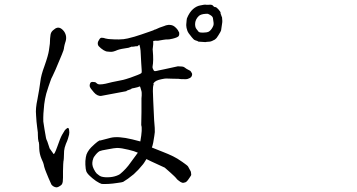

<svg xmlns="http://www.w3.org/2000/svg" viewBox="-20 -798 1540 829"><path d="M875 -738.3Q870.1 -738.3 868.2 -738.3Q848.6 -737.3 838.9 -729.5Q822.3 -713.9 822.3 -693.4Q822.3 -684.6 825.2 -677.7Q826.2 -674.8 835 -664.1Q836.9 -660.2 841.3 -658.7Q845.7 -657.2 854.5 -657.2Q855.5 -657.2 857.4 -657.2Q872.1 -657.2 880.9 -661.1Q889.6 -666 896.5 -677.7Q902.3 -687.5 902.3 -692.9Q902.3 -698.2 902.3 -699.2Q902.3 -701.2 899.4 -719.7Q898.4 -727.5 885.7 -734.4Q879.9 -737.3 877.9 -738.3Q875 -738.3 875 -738.3ZM787.1 -718.8Q797.9 -745.1 813.5 -758.8Q828.1 -771.5 843.8 -774.4Q864.3 -779.3 871.1 -777.3Q875 -777.3 879.9 -777.3Q896.5 -779.3 900.4 -772.5Q902.3 -770.5 904.3 -768.6Q905.3 -768.6 908.2 -767.6H909.2Q914.1 -767.6 922.9 -757.8Q932.6 -747.1 932.6 -742.2V-738.3Q933.6 -736.3 934.6 -734.4Q935.5 -730.5 936.5 -727.5Q939.5 -725.6 939.5 -711.9Q940.4 -709 939.5 -700.2Q935.5 -671.9 934.6 -667Q934.6 -664.1 922.9 -645.5Q915 -631.8 909.2 -628.9V-627.9Q893.6 -619.1 885.7 -618.2Q868.2 -617.2 867.2 -616.2Q865.2 -616.2 852.5 -617.2L836.9 -618.2Q834 -621.1 823.2 -624Q817.4 -626 814.5 -629.9L807.6 -637.7Q792 -656.2 789.1 -665Q784.2 -678.7 784.2 -687.5Q784.2 -691.4 784.2 -692.4Q786.1 -716.8 787.1 -718.8ZM684.6 -141.6Q705.1 -133.8 727.5 -123Q744.1 -115.2 767.6 -98.6Q790 -83 792 -79.1Q795.9 -71.3 803.7 -57.6Q804.7 -55.7 805.7 -43Q805.7 -41 798.8 -31.2Q790 -17.6 786.1 -14.6Q781.2 -9.8 772.5 -8.8Q766.6 -7.8 758.8 -12.7Q745.1 -21.5 740.2 -29.3Q736.3 -34.2 715.8 -52.7Q693.4 -73.2 691.4 -74.2Q614.3 -109.4 613.8 -110.4Q613.3 -111.3 612.3 -111.3Q598.6 -88.9 597.7 -88.9Q579.1 -65.4 557.6 -45.9Q530.3 -23.4 511.7 -12.7Q507.8 -10.7 484.4 -7.8Q466.8 -4.9 448.2 -3.9Q423.8 -2.9 418.9 -3.9Q411.1 -5.9 394.5 -16.6Q377 -29.3 368.2 -38.1Q356.4 -48.8 352.5 -58.6Q349.6 -66.4 348.6 -86.9Q347.7 -102.5 350.6 -119.1Q352.5 -131.8 358.4 -141.6Q365.2 -153.3 374 -162.1Q408.2 -195.3 413.1 -191.4Q413.1 -191.4 458 -203.1Q490.2 -210.9 550.8 -196.3Q583 -187.5 585 -187.5Q585.9 -187.5 585.9 -187.5Q595.7 -242.2 589.8 -257.8Q589.8 -259.8 590.8 -313.5Q590.8 -340.8 590.8 -342.8Q590.8 -359.4 590.8 -373Q591.8 -379.9 591.8 -385.7Q591.8 -392.6 591.8 -397.5Q591.8 -402.3 588.9 -411.1Q585 -426.8 583 -424.8Q578.1 -421.9 559.6 -418Q549.8 -416 548.8 -416Q546.9 -413.1 543 -412.1Q526.4 -407.2 525.4 -404.3L416 -383.8Q411.1 -382.8 401.4 -386.7Q392.6 -390.6 385.3 -399.4Q377.9 -408.2 372.6 -415Q367.2 -421.9 367.2 -428.7Q367.2 -433.6 369.6 -439Q372.1 -444.3 379.9 -444.3Q382.8 -444.3 385.3 -443.8Q387.7 -443.4 389.6 -443.4Q392.6 -443.4 397.5 -438.5Q399.4 -436.5 402.8 -435.1Q406.2 -433.6 411.1 -433.6Q421.9 -433.6 435.5 -436.5Q453.1 -440.4 463.9 -443.4L511.7 -453.1Q520.5 -455.1 543.9 -462.9Q559.6 -468.8 573.7 -474.1Q587.9 -479.5 590.3 -482.4Q592.8 -485.4 591.8 -495.1Q591.8 -500 589.8 -525.4L586.9 -579.1Q585.9 -591.8 582 -604.5Q581.1 -604.5 581.1 -604.5Q573.2 -597.7 572.3 -597.7Q567.4 -599.6 563.5 -597.7Q560.5 -596.7 556.6 -596.7Q553.7 -595.7 548.8 -596.7Q542 -593.8 535.2 -591.8Q500 -586.9 487.3 -582Q467.8 -573.2 457 -574.2L445.3 -575.2Q437.5 -575.2 427.7 -581.1Q415 -588.9 406.2 -598.6Q401.4 -604.5 402.3 -613.3Q402.3 -617.2 407.2 -625Q410.2 -630.9 414.1 -633.8Q417 -635.7 421.9 -634.8Q427.7 -634.8 435.5 -631.8Q448.2 -628.9 457 -628.9Q465.8 -628.9 475.6 -627.9Q492.2 -627 513.7 -628.9Q526.4 -629.9 560.5 -639.6Q586.9 -647.5 625 -661.1L641.6 -667Q650.4 -671.9 651.4 -670.9Q651.4 -670.9 668.9 -678.7Q682.6 -683.6 688.5 -685.5Q698.2 -689.5 701.2 -689.5Q708 -691.4 714.8 -690.4Q723.6 -689.5 728.5 -686.5Q734.4 -683.6 741.7 -675.8Q749 -668 751 -662.1Q754.9 -657.2 753.9 -650.4Q753.9 -644.5 750 -640.6Q745.1 -636.7 735.4 -633.8Q727.5 -630.9 710 -627.9Q693.4 -627.9 684.6 -626Q675.8 -624 662.1 -622.1Q651.4 -623 641.6 -621.1Q641.6 -619.1 641.6 -617.2Q641.6 -612.3 641.6 -607.4Q641.6 -603.5 640.6 -597.7Q639.6 -592.8 639.6 -588.9Q638.7 -585 639.6 -580.1Q643.6 -536.1 638.7 -510.7Q637.7 -503.9 642.6 -496.1Q645.5 -489.3 652.3 -491.2Q656.2 -492.2 658.2 -492.2Q662.1 -493.2 666 -494.1L689.5 -499L748 -511.7Q770.5 -511.7 775.4 -507.8Q785.2 -500 797.9 -494.1Q802.7 -492.2 804.7 -488.3Q809.6 -480.5 809.6 -478.5Q809.6 -466.8 800.3 -461.4Q791 -456.1 781.2 -456.1Q756.8 -456.1 755.9 -457Q755.9 -458 730.5 -458L697.3 -459Q691.4 -459 677.7 -456.1Q651.4 -451.2 643.6 -439.5Q641.6 -436.5 642.6 -435.5Q644.5 -433.6 642.6 -430.7Q641.6 -429.7 640.6 -419.9Q639.6 -404.3 640.6 -391.6L641.6 -362.3Q644.5 -297.9 645.5 -279.3Q649.4 -238.3 648.4 -227.5Q647.5 -216.8 641.6 -182.6Q638.7 -168 635.7 -161.1Q660.2 -151.4 684.6 -141.6ZM575.2 -138.7Q560.5 -145.5 535.2 -151.4Q503.9 -159.2 485.4 -159.2Q475.6 -159.2 445.3 -153.3Q416 -148.4 410.2 -145.5Q399.4 -139.6 387.7 -123Q382.8 -117.2 379.9 -104.5Q377.9 -94.7 378.9 -86.9Q379.9 -78.1 384.8 -68.4Q391.6 -54.7 397.5 -48.8Q409.2 -38.1 418.9 -35.2Q433.6 -31.2 457 -33.2Q475.6 -35.2 490.2 -42Q498 -44.9 509.8 -56.6Q524.4 -70.3 534.2 -83Q558.6 -115.2 575.2 -138.7ZM253.9 -101.6Q253.9 -99.6 252.9 -87.9Q252 -77.1 252 -58.6Q252 -41 252 -31.2Q252 -21.5 251 -13.7Q250 -6.8 247.1 -2Q244.1 2 237.3 5.9Q228.5 11.7 221.7 10.7Q210 8.8 202.1 -1Q200.2 -3.9 189.5 -29.3Q185.5 -39.1 179.7 -53.2Q173.8 -67.4 170.9 -78.1Q168.9 -88.9 166 -96.7L159.2 -112.3Q150.4 -132.8 149.4 -156.2Q149.4 -176.8 147.5 -185.5H146.5Q143.6 -198.2 143.6 -213.9Q144.5 -222.7 140.6 -247.1Q137.7 -267.6 137.7 -272.5Q137.7 -276.4 135.7 -300.8V-301.8Q132.8 -329.1 141.6 -369.1Q150.4 -415 154.3 -446.3Q157.2 -473.6 171.9 -512.7Q188.5 -559.6 191.4 -581.1Q192.4 -586.9 195.3 -609.4Q196.3 -619.1 196.3 -631.8Q197.3 -651.4 202.1 -659.2Q207 -667 218.8 -674.8Q238.3 -686.5 256.8 -662.1Q271.5 -640.6 261.7 -614.3Q258.8 -605.5 256.8 -594.7Q255.9 -582 247.1 -562.5Q212.9 -479.5 207 -469.7Q201.2 -460 196.3 -444.3Q190.4 -428.7 179.7 -393.6Q173.8 -371.1 170.9 -347.7Q166 -305.7 167 -273.4L171.9 -241.2L178.7 -202.1Q178.7 -199.2 184.6 -186.5Q189.5 -171.9 194.3 -157.2L210.9 -133.8Q213.9 -127 227.5 -165Q240.2 -202.1 248 -215.8Q255.9 -229.5 259.8 -235.4Q263.7 -240.2 270 -244.6Q276.4 -249 278.3 -237.3Q280.3 -225.6 278.3 -216.8Q276.4 -208 273.4 -199.2Q270.5 -189.5 264.6 -176.8Q257.8 -159.2 256.8 -146.5Q255.9 -106.4 253.9 -101.6Z"/></svg>

Font: ToneOZ-Zhuyin-Tsuipita-TC
Style: Regular
Weight: 400
Designer: ÂÆ£ÂøóÂáåJeffrey Xuan(jeffreyx@gmail.com, ToneOZ.com) ÈòøÂù§(cjkFonts)
Foundry: ToneOZ
Version: Version 0.240710